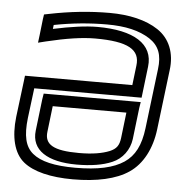

<svg xmlns="http://www.w3.org/2000/svg" viewBox="-52 -734 766 818"><g transform="rotate(5 331.0 -325.0)"><path d="M45 -362 26 -209C16 -122 33 -54 77 -18C120 17 194 35 289 35C391 35 474 17 528 -20C583 -57 619 -125 629 -209L660 -464C670 -538 645 -599 592 -634C541 -668 469 -685 384 -685C300 -685 214 -676 126 -658L106 -654L103 -634L95 -564L91 -532L123 -540C210 -561 278 -571 332 -571C474 -571 526 -540 517 -471L507 -387H73H48L45 -362ZM92 -337H526H551L554 -362L567 -471C579 -569 493 -621 338 -621C288 -621 224 -612 149 -596L151 -613C228 -628 303 -635 377 -635C457 -635 516 -621 561 -592C603 -564 618 -526 610 -464L579 -209C570 -135 546 -89 503 -60C458 -30 392 -15 295 -15C206 -15 147 -29 112 -58C78 -86 67 -132 76 -209L92 -337ZM177 -268H492L479 -158C475 -126 464 -111 436 -99C404 -86 362 -79 306 -79C195 -79 157 -103 164 -158L177 -268ZM130 -293 114 -158C104 -74 175 -29 300 -29C360 -29 412 -37 451 -54C494 -72 523 -112 529 -158L545 -293L549 -318H524H159H134L130 -293Z"/></g></svg>

Font: Gamestation Display Outline
Style: Italic
Weight: 400
Designer: Jonas Hecksher
Foundry: Jonas Hecksher, Playtypeª, e-types AS
Version: Version 1.003